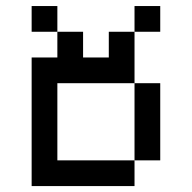

<svg xmlns="http://www.w3.org/2000/svg" viewBox="-20 -628 648 648"><path d="M173.6 -520.8H260.4V-434H347.2V-520.8H434V-347.2H173.6V-86.8H434V0H86.8V-434H173.6ZM434 -520.8V-607.6H520.8V-520.8ZM434 -347.2H520.8V-86.8H434ZM173.6 -520.8H86.8V-607.6H173.6Z"/></svg>

Font: 8-bit Operator+ 8
Style: Regular
Weight: 400
Designer: GrandChaos9000
Version: Version 1.3.0 - August 1, 2014